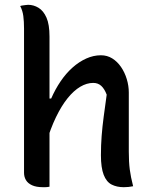

<svg xmlns="http://www.w3.org/2000/svg" viewBox="-20 -775 640 799"><path d="M159 4Q131 4 113.5 -4Q96 -12 88 -25.5Q80 -39 80 -56Q80 -138 80 -213Q80 -288 80 -359Q80 -430 80 -503.5Q80 -577 80 -656Q80 -686 77 -708.5Q74 -731 64 -750Q70 -752 75.5 -752.5Q81 -753 86.5 -754Q92 -755 97 -755Q120 -755 140.5 -742.5Q161 -730 173.5 -701.5Q186 -673 186 -623Q186 -543 186 -465Q186 -387 186 -309.5Q186 -232 186 -154.5Q186 -77 186 2Q181 3 176.5 3.5Q172 4 168 4Q164 4 159 4ZM171 -176 169 -365H193Q210 -404 232.5 -437Q255 -470 282 -494Q309 -518 339 -531.5Q369 -545 400 -545Q426 -545 447 -532Q468 -519 483.5 -496.5Q499 -474 507.5 -446Q516 -418 516 -390Q516 -349 516 -308Q516 -267 516 -226Q516 -185 516 -144Q516 -101 520 -70Q524 -39 534 0Q524 2 515 3Q506 4 495 4Q466 4 444.5 -7Q423 -18 411.5 -47.5Q400 -77 400 -129Q400 -171 403 -209.5Q406 -248 411.5 -289.5Q417 -331 424 -381Q415 -405 401.5 -417.5Q388 -430 368 -430Q341 -430 314 -414Q287 -398 261.5 -366.5Q236 -335 213 -287.5Q190 -240 171 -176Z"/></svg>

Font: Recursive Monospace Casual Medium
Style: Regular
Weight: 500
Version: Version 1.047